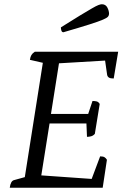

<svg xmlns="http://www.w3.org/2000/svg" viewBox="-20 -885 612 905"><path d="M26 0Q28 -16 33 -25Q38 -34 46 -36L111 -54L95 -38L184 -602L195 -586L121 -603Q123 -617 128 -625.5Q133 -634 144 -641H537L516 -515Q501 -515 494 -519Q487 -523 485 -532L474 -609L485 -600L248 -586L260 -599L219 -340L211 -348H404L393 -340L416 -409Q427 -409 435.5 -407Q444 -405 450 -395L427 -254Q419 -245 409 -242.5Q399 -240 390 -240L387 -312L398 -303H204L215 -312L173 -48L165 -59L421 -41L407 -28L452 -148Q466 -148 472.5 -144Q479 -140 484 -132L464 0ZM279 -733Q272 -733 269.5 -740.5Q267 -748 267 -756Q322 -791 357 -812Q392 -833 412.5 -845Q433 -857 443.5 -861Q454 -865 460 -865Q478 -865 486 -849.5Q494 -834 494 -820Q494 -813 489.5 -807Q485 -801 465.5 -792.5Q446 -784 402 -770Q358 -756 279 -733Z"/></svg>

Font: Petrona
Style: Italic
Weight: 400
Italic angle: -9°
Designer: Ringo R. Seeber
Foundry: Ringo R. Seeber
Version: Version 2.001; ttfautohint (v1.8.3)